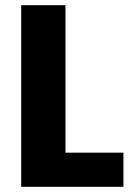

<svg xmlns="http://www.w3.org/2000/svg" viewBox="-20 -722 517 742"><path d="M233 -702C233 -702 62 -702 62 -702C62 -702 62 0 62 0C62 0 457 0 457 0C457 0 457 -132 457 -132C457 -132 233 -132 233 -132C233 -132 233 -702 233 -702Z"/></svg>

Font: Girnar Poppins
Style: Bold
Weight: 500
Designer: Ninad Kale (Devanagari), Jonny Pinhorn (Latin)
Foundry: Indian Type Foundry
Version: ""